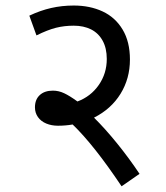

<svg xmlns="http://www.w3.org/2000/svg" viewBox="-20 -652 591 684"><path d="M413.1 11.7Q314.5 -135.7 238.8 -208.5Q213.4 -204.1 186.5 -204.1Q163.6 -204.1 144.8 -211.9Q126 -219.7 115.2 -234.9Q104.5 -250 104.5 -269.5Q104.5 -297.4 121.6 -313.2Q138.7 -329.1 168.5 -329.1Q189 -329.1 208.7 -319.8Q228.5 -310.5 255.9 -290.5Q303.2 -308.1 331.8 -349.1Q360.4 -390.1 360.4 -441.9Q360.4 -480.5 345.5 -507.3Q330.6 -534.2 304.2 -547.4Q277.8 -560.5 242.7 -560.5Q209 -560.5 179.2 -553Q149.4 -545.4 109.9 -525.9L84.5 -596.2Q123.5 -614.7 162.1 -623.5Q200.7 -632.3 242.7 -632.3Q300.3 -632.3 345.5 -611.3Q390.6 -590.3 416.7 -546.9Q442.9 -503.4 442.9 -439.9Q442.9 -372.1 409.4 -317.9Q376 -263.7 314.9 -232.9Q354.5 -193.8 397.2 -141.1Q439.9 -88.4 477.1 -32.7ZM186.5 -274.9ZM235.4 -622.1Z"/></svg>

Font: Noto Sans Devanagari UI
Style: Regular
Weight: 400
Designer: Monotype Design Team
Foundry: Monotype Imaging Inc.
Version: Version 1.06